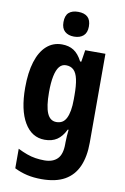

<svg xmlns="http://www.w3.org/2000/svg" viewBox="-106 -822 734 1123"><g transform="rotate(10 261.0 -260.5)"><path d="M205 -557Q246 -557 275 -538.5Q304 -520 326 -477H333L344 -547H464V-19Q464 64 438.5 122Q413 180 360 210Q307 240 223 240Q175 240 136 231Q97 222 61 204V88Q89 102 115 111.5Q141 121 167 125Q193 129 220 129Q270 129 297 102Q324 75 324 14V4Q324 -13 325.5 -34Q327 -55 329 -72H324Q303 -29 273.5 -9.5Q244 10 201 10Q124 10 80 -64Q36 -138 36 -271Q36 -361 56 -425Q76 -489 114 -523Q152 -557 205 -557ZM249 -441Q225 -441 209.5 -422Q194 -403 186 -364.5Q178 -326 178 -269Q178 -184 195.5 -144Q213 -104 250 -104Q270 -104 284.5 -112.5Q299 -121 308.5 -139.5Q318 -158 323 -186Q328 -214 328 -252V-277Q328 -335 320 -371.5Q312 -408 294.5 -424.5Q277 -441 249 -441ZM265 -761Q302 -761 321.5 -743Q341 -725 341 -687Q341 -650 320.5 -632Q300 -614 265 -614Q231 -614 210.5 -632Q190 -650 190 -687Q190 -726 209.5 -743.5Q229 -761 265 -761Z"/></g></svg>

Font: Noto Sans Display Condensed
Style: Bold
Weight: 700
Width: 3
Designer: Monotype Design Team
Foundry: Monotype Imaging Inc.
Version: Version 2.003